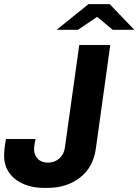

<svg xmlns="http://www.w3.org/2000/svg" viewBox="-34 -905 674 935"><path d="M433 -183Q421 -91 356 -40.5Q291 10 198 10H178Q126 10 82.5 -8Q39 -26 12.5 -61.5Q-14 -97 -14 -147Q-14 -179 -5 -228H139Q132 -197 132 -178Q132 -150 150 -131.5Q168 -113 200 -113Q232 -113 255 -133.5Q278 -154 282 -187L352 -686H503ZM439 -823 346 -760H242L397 -885H500L620 -760H515Z"/></svg>

Font: Chivo
Style: Bold Italic
Weight: 700
Italic angle: -8.05°
Designer: Hector Gatti
Foundry: Omnibus-Type
Version: Version 1.007